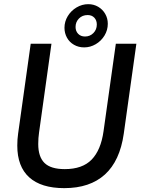

<svg xmlns="http://www.w3.org/2000/svg" viewBox="-20 -912 696 944"><path d="M65 -196Q65 -227 69 -254.5L131 -697H233L172 -260.5Q168 -233 168 -204Q168 -141 198.8 -110.8Q229.5 -80.5 298.5 -80.5Q385 -80.5 430.5 -127.2Q476 -174 489 -266.5L549.5 -697H650.5L588.5 -254.5Q569.5 -121 495.8 -54Q422 13 296 13Q182.5 13 123.8 -40Q65 -93 65 -196ZM297 -775.5Q297 -806 313.2 -832.8Q329.5 -859.5 356.5 -875.5Q383.5 -891.5 414 -891.5Q440.5 -891.5 462.5 -878.8Q484.5 -866 497.2 -844Q510 -822 510 -795Q510 -764 493.8 -737.2Q477.5 -710.5 450.8 -694.8Q424 -679 394 -679Q366 -679 343.8 -691.8Q321.5 -704.5 309.2 -726.8Q297 -749 297 -775.5ZM456 -791.5Q456 -812 443.8 -825Q431.5 -838 411 -838Q385 -838 368.2 -821Q351.5 -804 351.5 -779.5Q351.5 -759 364.2 -745.8Q377 -732.5 398 -732.5Q422.5 -732.5 439.2 -749.5Q456 -766.5 456 -791.5Z"/></svg>

Font: HK Grotesk Medium
Style: Italic
Weight: 500
Italic angle: -8°
Designer: Alfredo Marco Pradil
Foundry: Hanken Design Co.
Version: Version 3.004